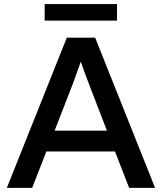

<svg xmlns="http://www.w3.org/2000/svg" viewBox="-20 -912 786 932"><path d="M196.8 -812V-892.1H547.9V-812ZM13.2 0 304.2 -729H441.9L732.9 0H606.9L538.1 -176.8H205.1L136.2 0ZM335.9 -511.2 245.1 -277.8H499L409.2 -511.2Q396.5 -542.5 372.1 -612.8Q347.2 -541 335.9 -511.2Z"/></svg>

Font: BDO Grotesk Medium
Style: Regular
Weight: 500
Designer: Deni Anggara
Foundry: Lokal Container
Version: Version 2.000